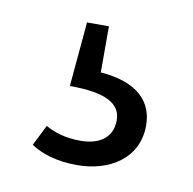

<svg xmlns="http://www.w3.org/2000/svg" viewBox="-42 -59 330 328"><g transform="rotate(10 122.5 105.5)"><path d="M123 -16H85L75 96C138 96 164 111 164 140C164 172 139 185 109 185C83 185 64 179 48 170L30 206C48 218 75 227 110 227C167 227 215 197 215 140C215 99 188 69 123 64Z"/></g></svg>

Font: FiraGO Light
Style: Regular
Weight: 300
Designer: bBox Type
Foundry: bBox Type GmbH
Version: Version 1.001;PS 001.001;hotconv 1.0.88;makeotf.lib2.5.64775